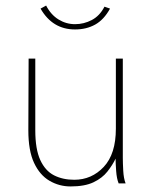

<svg xmlns="http://www.w3.org/2000/svg" viewBox="-20 -660 540 691"><path d="M234 11Q193 11 158 -9.5Q123 -30 102.5 -74Q82 -118 82 -191L83 -449H107V-191Q107 -123 125 -84Q143 -45 174.5 -29Q206 -13 247 -13Q310 -13 353.5 -59.5Q397 -106 397 -197V-449H422V-92Q422 -74 423.5 -46Q425 -18 432 0H407Q400 -17 398 -45Q396 -73 396 -89Q385 -66 366.5 -42.5Q348 -19 316.5 -4Q285 11 234 11ZM356 -636 376 -629Q354 -589 322.5 -571.5Q291 -554 250 -554Q169 -554 126 -629L146 -640Q163 -607 190.5 -590Q218 -573 250 -573Q282 -573 310.5 -588Q339 -603 356 -636Z"/></svg>

Font: Inconsolata ExtraLight
Style: Regular
Weight: 200
Monospace: yes
Designer: Raph Levien, Cyreal, Brenton Simpson
Foundry: Raph Levien, Cyreal, Google
Version: Version 3.001; ttfautohint (v1.8.2.53-6de2)